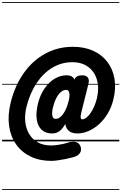

<svg xmlns="http://www.w3.org/2000/svg" viewBox="-25 -1349 1158 1832"><path d="M472.5 -75.5Q411 -75.5 373.2 -109.8Q335.5 -144 325.8 -208Q316 -272 337 -360Q358 -443.5 399.5 -504Q441 -564.5 495.8 -597.5Q550.5 -630.5 610.5 -630.5Q663 -630.5 681.8 -596Q700.5 -561.5 694.2 -499.2Q688 -437 665 -353.5Q643.5 -272.5 618.2 -209.8Q593 -147 558.2 -111.2Q523.5 -75.5 472.5 -75.5ZM505 -214.5Q530.5 -214.5 554 -235.2Q577.5 -256 597.2 -294.2Q617 -332.5 630 -385Q642.5 -435 636.2 -463.2Q630 -491.5 606.5 -491.5Q580.5 -491.5 556.8 -471.8Q533 -452 513.5 -415.5Q494 -379 481.5 -329Q468 -275.5 474.2 -245Q480.5 -214.5 505 -214.5ZM464.5 186Q351.5 186 266 144.2Q180.5 102.5 128 27.2Q75.5 -48 61.5 -149.5Q47.5 -251 77 -370.5Q118 -535 203.5 -654.2Q289 -773.5 408.5 -838Q528 -902.5 670 -902.5Q780.5 -902.5 864.5 -864.2Q948.5 -826 1000.5 -757Q1052.5 -688 1067.8 -595Q1083 -502 1055 -393Q1038 -325 1003.8 -267.2Q969.5 -209.5 922.8 -166.5Q876 -123.5 821.8 -99.5Q767.5 -75.5 710.5 -75.5Q680.5 -75.5 654.8 -86.2Q629 -97 613 -122.8Q597 -148.5 595.2 -194.2Q593.5 -240 611.5 -309.5L678 -569.5Q686 -603 705.5 -616.8Q725 -630.5 760 -630.5Q797 -630.5 813 -609.5Q829 -588.5 818.5 -547.5L751 -277Q748 -265.5 745.5 -249.8Q743 -234 745.8 -222.2Q748.5 -210.5 760 -210.5Q778 -210.5 798 -225.5Q818 -240.5 837.5 -268Q857 -295.5 873.2 -332.5Q889.5 -369.5 900.5 -413.5Q922.5 -512 899.5 -589.2Q876.5 -666.5 816 -711Q755.5 -755.5 665 -755.5Q563 -755.5 476 -704Q389 -652.5 325.2 -557.5Q261.5 -462.5 228 -331.5Q208.5 -252.5 216.2 -185Q224 -117.5 255.2 -67.2Q286.5 -17 339 11Q391.5 39 461 39Q495 39 540.2 31.5Q585.5 24 620.5 13Q668.5 -3.5 701 7Q733.5 17.5 744.5 50.5Q755 87 736 113.5Q717 140 674 151Q637 161 597.2 169Q557.5 177 522.5 181.5Q487.5 186 464.5 186ZM472.5 -75.5Q411 -75.5 373.2 -109.8Q335.5 -144 325.8 -208Q316 -272 337 -360Q358 -443.5 399.5 -504Q441 -564.5 495.8 -597.5Q550.5 -630.5 610.5 -630.5Q663 -630.5 681.8 -596Q700.5 -561.5 694.2 -499.2Q688 -437 665 -353.5Q643.5 -272.5 618.2 -209.8Q593 -147 558.2 -111.2Q523.5 -75.5 472.5 -75.5ZM505 -214.5Q530.5 -214.5 554 -235.2Q577.5 -256 597.2 -294.2Q617 -332.5 630 -385Q642.5 -435 636.2 -463.2Q630 -491.5 606.5 -491.5Q580.5 -491.5 556.8 -471.8Q533 -452 513.5 -415.5Q494 -379 481.5 -329Q468 -275.5 474.2 -245Q480.5 -214.5 505 -214.5ZM464.5 186Q351.5 186 266 144.2Q180.5 102.5 128 27.2Q75.5 -48 61.5 -149.5Q47.5 -251 77 -370.5Q118 -535 203.5 -654.2Q289 -773.5 408.5 -838Q528 -902.5 670 -902.5Q780.5 -902.5 864.5 -864.2Q948.5 -826 1000.5 -757Q1052.5 -688 1067.8 -595Q1083 -502 1055 -393Q1038 -325 1003.8 -267.2Q969.5 -209.5 922.8 -166.5Q876 -123.5 821.8 -99.5Q767.5 -75.5 710.5 -75.5Q680.5 -75.5 654.8 -86.2Q629 -97 613 -122.8Q597 -148.5 595.2 -194.2Q593.5 -240 611.5 -309.5L678 -569.5Q686 -603 705.5 -616.8Q725 -630.5 760 -630.5Q797 -630.5 813 -609.5Q829 -588.5 818.5 -547.5L751 -277Q748 -265.5 745.5 -249.8Q743 -234 745.8 -222.2Q748.5 -210.5 760 -210.5Q778 -210.5 798 -225.5Q818 -240.5 837.5 -268Q857 -295.5 873.2 -332.5Q889.5 -369.5 900.5 -413.5Q922.5 -512 899.5 -589.2Q876.5 -666.5 816 -711Q755.5 -755.5 665 -755.5Q563 -755.5 476 -704Q389 -652.5 325.2 -557.5Q261.5 -462.5 228 -331.5Q208.5 -252.5 216.2 -185Q224 -117.5 255.2 -67.2Q286.5 -17 339 11Q391.5 39 461 39Q495 39 540.2 31.5Q585.5 24 620.5 13Q668.5 -3.5 701 7Q733.5 17.5 744.5 50.5Q755 87 736 113.5Q717 140 674 151Q637 161 597.2 169Q557.5 177 522.5 181.5Q487.5 186 464.5 186ZM-5 455H1113.5V463H-5ZM-5 -16H1113.5V0H-5ZM-5 -549H1113.5V-541H-5ZM-5 -1329H1113.5V-1321H-5Z"/></svg>

Font: Edu SA Dotted Guide
Style: Regular
Weight: 400
Designer: Tina and Corey Anderson, Eben Sorkin, Mirko Velimirovic
Foundry: Google for Education
Version: Version 2.000